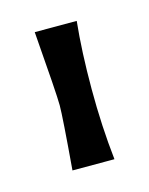

<svg xmlns="http://www.w3.org/2000/svg" viewBox="-51 -611 230 296"><g transform="rotate(-15 64.0 -463.5)"><path d="M31 -353Q38 -437 38 -455Q38 -473 30 -574H97Q92 -526 92 -466.5Q92 -407 98 -353Z"/></g></svg>

Font: Ruslan Display
Style: Regular
Weight: 400
Version: Version 1.001